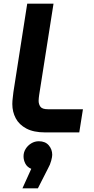

<svg xmlns="http://www.w3.org/2000/svg" viewBox="-20 -720 511 1044"><path d="M226 0Q163 0 123.5 -21Q84 -42 65.5 -77Q47 -112 47 -154Q47 -171 49.5 -189.5Q52 -208 53 -220L128 -700H271L193 -204Q192 -197 191 -188Q190 -179 190 -172Q190 -153 200 -139.5Q210 -126 241 -126H431L411 0ZM102 304 150 198Q128 189 118 170Q108 151 108 130Q108 108 119.5 89.5Q131 71 150 59.5Q169 48 191 48Q226 48 245 70Q264 92 264 122Q264 132 258.5 153.5Q253 175 241 196L186 304Z"/></svg>

Font: MuseoModerno SemiBold
Style: Italic
Weight: 600
Italic angle: -9°
Designer: Pablo Cosgaya, Héctor Gatti, Marcela Romero, and the Authors of The MuseoModerno Project.
Foundry: Omnibus-Type Team
Version: Version 1.003